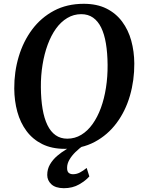

<svg xmlns="http://www.w3.org/2000/svg" viewBox="-20 -773 755 1010"><path d="M321 10Q252.5 10 202.2 -15Q152 -40 119.5 -83.8Q87 -127.5 71.2 -184.8Q55.5 -242 55 -307Q54.5 -395 78.5 -475.2Q102.5 -555.5 149.2 -618Q196 -680.5 264.2 -716.8Q332.5 -753 420.5 -753Q490 -753 540 -728Q590 -703 622.5 -659.2Q655 -615.5 670.5 -559Q686 -502.5 686.5 -439Q687 -350.5 663.5 -269.5Q640 -188.5 593.2 -125.8Q546.5 -63 478.2 -26.5Q410 10 321 10ZM334 -43.5Q374 -43.5 407.5 -63.8Q441 -84 467 -120.5Q493 -157 510.8 -205.5Q528.5 -254 537.5 -311.8Q546.5 -369.5 546 -431.5Q545.5 -494.5 537.2 -544Q529 -593.5 512.2 -627.8Q495.5 -662 469.5 -680.2Q443.5 -698.5 407.5 -698.5Q367.5 -698.5 333.8 -678.2Q300 -658 274.2 -622Q248.5 -586 230.8 -537.8Q213 -489.5 203.8 -432.5Q194.5 -375.5 195 -314Q195.5 -250 204 -200Q212.5 -150 229.5 -115Q246.5 -80 272.5 -61.8Q298.5 -43.5 334 -43.5ZM315.5 217Q271.5 216.5 250 196.2Q228.5 176 228.5 147.5Q228.5 116.5 243 91.8Q257.5 67 280.5 47.2Q303.5 27.5 329.8 11.8Q356 -4 378.5 -16.5L404 -26.5L424.5 -12Q397.5 6.5 377 26.8Q356.5 47 344.8 67.8Q333 88.5 333 109Q332.5 128.5 341.2 136Q350 143.5 364 143.5Q383 143.5 400.2 134.5Q417.5 125.5 436 110.5L450 155Q431 177 396.5 197Q362 217 315.5 217Z"/></svg>

Font: Merriweather 24pt SemiBold
Style: Italic
Weight: 600
Italic angle: -7.8°
Version: Version 2.101